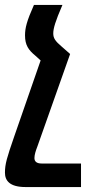

<svg xmlns="http://www.w3.org/2000/svg" viewBox="-36 -518 368 775"><path d="M-16 179C-16 211 3 237 67 237H291V142H132C111 142 103 133 103 120C103 107 108 91 115 73L247 -300L246 -301L213 -330C187 -352 179 -364 179 -383C179 -403 187 -431 216 -498H101C72 -433 65 -405 65 -375C65 -336 79 -316 107 -293L128 -274L21 34C-8 118 -16 144 -16 179Z"/></svg>

Font: Noto Sans Armenian ExtraCondensed SemiBold
Style: Regular
Weight: 600
Width: 2
Designer: Monotype Design Team
Foundry: Monotype Imaging Inc.
Version: Version 2.008